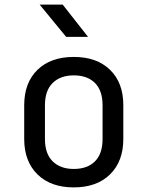

<svg xmlns="http://www.w3.org/2000/svg" viewBox="-20 -805 640 833"><path d="M300 8Q200 8 142.5 -48.5Q85 -105 85 -202V-348Q85 -446 142.5 -502Q200 -558 300 -558Q400 -558 457.5 -502Q515 -446 515 -349V-202Q515 -105 457.5 -48.5Q400 8 300 8ZM300 -72Q359 -72 392 -105Q425 -138 425 -202V-348Q425 -412 392 -445Q359 -478 300 -478Q242 -478 208.5 -445Q175 -412 175 -348V-202Q175 -138 208.5 -105Q242 -72 300 -72ZM267 -645 152 -785H252L362 -645Z"/></svg>

Font: JetBrainsMono NF
Style: Regular
Weight: 400
Designer: Philipp Nurullin, Konstantin Bulenkov
Foundry: JetBrains
Version: Version 2.251; ttfautohint (v1.8.3);Nerd Fonts 2.2.2